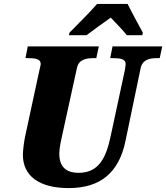

<svg xmlns="http://www.w3.org/2000/svg" viewBox="-20 -951 849 981"><path d="M335 -784 332 -771H422C453 -794 505 -833 546 -861C568 -837 612 -793 628 -771H707L710 -784C689 -822 651 -892 632 -931H476C435 -883 371 -822 335 -784ZM331 10C495 10 588 -71 621 -230L698 -600C707 -647 744 -654 784 -654H796L809 -714H555L543 -654H555C594 -654 622 -650 622 -624C622 -620 620 -606 618 -593L546 -258C523 -148 487 -68 382 -68C316 -68 283 -100 283 -166C283 -195 292 -234 296 -252L373 -603C382 -647 419 -654 460 -654H472L485 -714H122L110 -654H121C161 -654 188 -650 188 -624C188 -620 186 -611 180 -586L108 -252C103 -229 97 -183 97 -160C97 -52 180 10 331 10Z"/></svg>

Font: Noto Serif SemiCondensed Black
Style: Italic
Weight: 900
Width: 4
Italic angle: -12°
Designer: Monotype Design Team
Foundry: Monotype Imaging Inc.
Version: Version 2.014